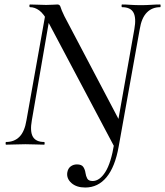

<svg xmlns="http://www.w3.org/2000/svg" viewBox="-20 -645 736 856"><path d="M360 191Q321 191 298.5 171Q276 151 280 124Q283 106 295 97Q307 88 323 88Q344 88 351.5 99.5Q359 111 361 125.5Q363 140 369 151Q375 162 393 162Q424 162 449.5 122Q475 82 489 -4L509 9Q493 99 455 145Q417 191 360 191ZM490 10 197 -543Q175 -584 155 -598.5Q135 -613 114 -613Q111 -613 111 -619Q111 -625 114 -625Q131 -625 151 -624Q171 -623 186 -623Q201 -623 216 -624Q231 -625 236 -625Q247 -625 250 -613.5Q253 -602 267 -573L516 -100L509 9Q509 13 500.5 14Q492 15 490 10ZM7 0Q5 0 5 -6Q5 -12 7 -12Q44 -12 67 -35.5Q90 -59 98 -109L186 -602L207 -600L122 -109Q113 -59 126.5 -35.5Q140 -12 177 -12Q179 -12 179 -6Q179 0 177 0Q159 0 139 -1Q119 -2 93 -2Q70 -2 48.5 -1Q27 0 7 0ZM509 9 494 -35 579 -515Q588 -565 575 -589Q562 -613 524 -613Q522 -613 522 -619Q522 -625 524 -625Q541 -625 562 -623.5Q583 -622 609 -622Q631 -622 653 -623.5Q675 -625 694 -625Q696 -625 696 -619Q696 -613 694 -613Q658 -613 634.5 -589Q611 -565 603 -515Z"/></svg>

Font: Cormorant Light Medium
Style: Italic
Weight: 500
Italic angle: -10°
Version: Version 4.000